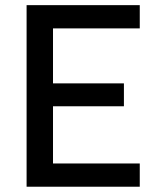

<svg xmlns="http://www.w3.org/2000/svg" viewBox="-20 -707 593 727"><path d="M80.7 0V-687.5H509.2V-599.5H180.7V-391.3H449.2V-304.6H180.7V-88H509.2V0Z"/></svg>

Font: Titillium Web SemiBold
Style: Regular
Weight: 600
Designer: Mohamed Gaber, Accademia di Belle Arti di Urbino
Foundry: Kief Type Foundry, Accademia di Belle Arti di Urbino
Version: Version 3.000; ttfautohint (v1.8.4)